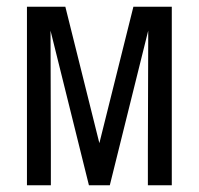

<svg xmlns="http://www.w3.org/2000/svg" viewBox="-20 -550 590 570"><path d="M60 0V-530H174L275 -125L376 -530H490V0H419V-106Q419 -185 419.5 -264.5Q420 -344 420 -424V-459L306 0H244L130 -459Q130 -371 130.5 -282.5Q131 -194 131 -106V0Z"/></svg>

Font: Lode Term
Style: Regular
Weight: 400
Monospace: yes
Designer: Belleve Invis
Foundry: Belleve Invis
Version: Version 29.2.0